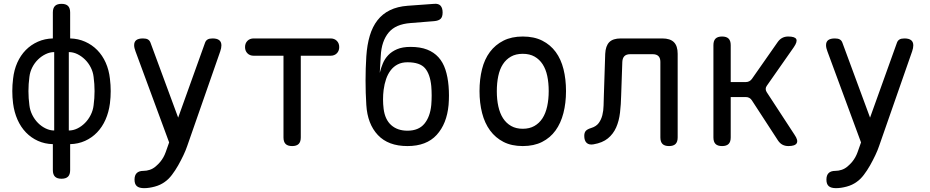

<svg xmlns="http://www.w3.org/2000/svg" viewBox="-20 -750 4840 999"><path d="M345 135Q345 158 334 169Q323 180 300 180Q277 180 266 169Q255 158 255 135V0Q213 -1 177.5 -17Q142 -33 115 -61Q88 -89 71 -127.5Q54 -166 48 -212Q44 -244 44 -276Q44 -308 48 -340Q53 -386 70 -424Q87 -462 114 -489.5Q141 -517 177 -533Q213 -549 255 -550V-685Q255 -708 266 -719Q277 -730 300 -730Q323 -730 334 -719Q345 -708 345 -685V-550Q387 -549 423 -533Q459 -517 486 -489.5Q513 -462 530 -424Q547 -386 552 -340Q556 -308 556 -276Q556 -244 552 -212Q546 -166 529 -127.5Q512 -89 485 -61Q458 -33 422.5 -17Q387 -1 345 0ZM262 -71V-479Q240 -479 218 -468.5Q196 -458 178 -440.5Q160 -423 148 -399.5Q136 -376 133 -350Q128 -313 128 -276Q128 -239 133 -202Q136 -176 148 -152Q160 -128 178 -110Q196 -92 218 -81.5Q240 -71 262 -71ZM338 -479V-71Q361 -71 382.5 -81.5Q404 -92 422 -110Q440 -128 452 -152Q464 -176 467 -202Q472 -239 472 -276Q472 -313 467 -350Q464 -376 452 -399.5Q440 -423 422 -440.5Q404 -458 382.5 -468.5Q361 -479 338 -479Z M853 11 860 -9 685 -483Q682 -491 680 -499Q678 -507 678 -515Q678 -533 689.5 -541.5Q701 -550 724 -550Q741 -550 750 -544.5Q759 -539 763 -528L907 -138L1047 -528Q1051 -539 1060 -544.5Q1069 -550 1086 -550Q1109 -550 1120.5 -541Q1132 -532 1132 -514Q1132 -507 1130.5 -499.5Q1129 -492 1126 -483L954 10Q947 31 934.5 57.5Q922 84 907 110.5Q892 137 874.5 160Q857 183 838 196Q815 213 785 221Q755 229 730 229Q704 229 692 218.5Q680 208 680 185V184Q680 162 691.5 150.5Q703 139 727 139Q743 139 759.5 133.5Q776 128 790 116Q804 104 813.5 92.5Q823 81 830 68.5Q837 56 842 42Q847 28 853 11Z M1455 -460H1300Q1280 -460 1267.5 -472.5Q1255 -485 1255 -505Q1255 -525 1267.5 -537.5Q1280 -550 1300 -550H1700Q1720 -550 1732.5 -537.5Q1745 -525 1745 -505Q1745 -485 1732.5 -472.5Q1720 -460 1700 -460H1545V-35Q1545 -12 1534 -1Q1523 10 1500 10Q1477 10 1466 -1Q1455 -12 1455 -35Z M2239 -640 2115 -630Q2077 -627 2049 -615Q2021 -603 2002.5 -581Q1984 -559 1973.5 -528.5Q1963 -498 1961 -457L1956 -371Q1962 -396 1972 -420Q1982 -444 2000 -463Q2018 -482 2046 -494Q2074 -506 2116 -506Q2167 -506 2202.5 -492Q2238 -478 2261.5 -452Q2285 -426 2297.5 -388Q2310 -350 2314 -302Q2316 -278 2316 -253Q2316 -228 2314 -204Q2305 -106 2252 -48Q2199 10 2100 10Q2000 10 1946 -47.5Q1892 -105 1886 -204Q1882 -267 1882 -330.5Q1882 -394 1886 -457Q1890 -517 1904 -564Q1918 -611 1944 -644.5Q1970 -678 2009 -697Q2048 -716 2101 -720L2239 -730Q2262 -732 2272.5 -720Q2283 -708 2283 -685Q2283 -662 2272.5 -652Q2262 -642 2239 -640ZM2100 -70Q2158 -70 2188 -106Q2218 -142 2224 -204Q2226 -228 2226 -253Q2226 -278 2224 -302Q2218 -364 2191.5 -395Q2165 -426 2100 -426Q2071 -426 2049.5 -415Q2028 -404 2013 -384.5Q1998 -365 1989 -339Q1980 -313 1976 -282Q1973 -258 1973 -233Q1973 -208 1976 -184Q1983 -128 2015.5 -99Q2048 -70 2100 -70Z M2700 10Q2642 10 2600 -11.5Q2558 -33 2530 -71Q2502 -109 2488.5 -161.5Q2475 -214 2475 -276Q2475 -338 2488 -390Q2501 -442 2529 -479.5Q2557 -517 2599.5 -538.5Q2642 -560 2700 -560Q2759 -560 2801.5 -538.5Q2844 -517 2871.5 -479.5Q2899 -442 2912 -390Q2925 -338 2925 -276Q2925 -214 2911.5 -161.5Q2898 -109 2870.5 -71Q2843 -33 2800.5 -11.5Q2758 10 2700 10ZM2700 -80Q2735 -80 2760.5 -94.5Q2786 -109 2802.5 -134.5Q2819 -160 2827 -196.5Q2835 -233 2835 -276Q2835 -319 2827.5 -354.5Q2820 -390 2803.5 -415.5Q2787 -441 2761.5 -455.5Q2736 -470 2700 -470Q2664 -470 2638.5 -455.5Q2613 -441 2596.5 -415.5Q2580 -390 2572.5 -354Q2565 -318 2565 -275Q2565 -232 2573 -196Q2581 -160 2597.5 -134.5Q2614 -109 2639.5 -94.5Q2665 -80 2700 -80Z M3129 -470Q3131 -511 3150 -530.5Q3169 -550 3210 -550H3426Q3467 -550 3486.5 -530.5Q3506 -511 3506 -470V-35Q3506 -12 3495 -1Q3484 10 3461 10Q3438 10 3427 -1Q3416 -12 3416 -35V-428Q3416 -448 3406 -458Q3396 -468 3376 -468H3259Q3239 -468 3229 -458Q3219 -448 3218 -428L3212 -254Q3211 -207 3206 -164Q3201 -121 3186 -87Q3171 -53 3143 -30Q3115 -7 3068 1Q3045 5 3032.5 -6.5Q3020 -18 3020 -43Q3020 -60 3028 -69Q3036 -78 3056 -84Q3082 -92 3095 -109.5Q3108 -127 3114 -150.5Q3120 -174 3120.5 -201Q3121 -228 3122 -254Z M3737 10Q3714 10 3703 -1Q3692 -12 3692 -35V-515Q3692 -538 3703 -549Q3714 -560 3737 -560Q3760 -560 3771 -549Q3782 -538 3782 -515V-323H3860Q3870 -323 3878 -327Q3886 -331 3892 -339L4027 -532Q4037 -546 4050.5 -553Q4064 -560 4081 -560Q4116 -560 4123 -546.5Q4130 -533 4110 -504L3970 -304Q3964 -296 3964 -287.5Q3964 -279 3969 -271L4114 -49Q4134 -20 4125.5 -5Q4117 10 4082 10Q4065 10 4051.5 3Q4038 -4 4028 -19L3892 -228Q3887 -236 3879 -240.5Q3871 -245 3861 -245H3782V-35Q3782 -12 3771 -1Q3760 10 3737 10Z M4453 11 4460 -9 4285 -483Q4282 -491 4280 -499Q4278 -507 4278 -515Q4278 -533 4289.5 -541.5Q4301 -550 4324 -550Q4341 -550 4350 -544.5Q4359 -539 4363 -528L4507 -138L4647 -528Q4651 -539 4660 -544.5Q4669 -550 4686 -550Q4709 -550 4720.5 -541Q4732 -532 4732 -514Q4732 -507 4730.5 -499.5Q4729 -492 4726 -483L4554 10Q4547 31 4534.5 57.5Q4522 84 4507 110.5Q4492 137 4474.5 160Q4457 183 4438 196Q4415 213 4385 221Q4355 229 4330 229Q4304 229 4292 218.5Q4280 208 4280 185V184Q4280 162 4291.5 150.5Q4303 139 4327 139Q4343 139 4359.5 133.5Q4376 128 4390 116Q4404 104 4413.5 92.5Q4423 81 4430 68.5Q4437 56 4442 42Q4447 28 4453 11Z"/></svg>

Font: Maple Mono NF CN
Style: Regular
Weight: 400
Monospace: yes
Designer: subframe7536
Version: Version 7.000